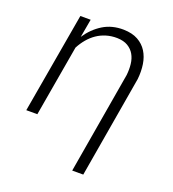

<svg xmlns="http://www.w3.org/2000/svg" viewBox="-135 -642 856 948"><g transform="rotate(20 293.5 -167.5)"><path d="M182.6 -528.3 165.5 -432.1Q198.2 -481.4 245.1 -510.3Q292 -539.1 353 -538.1Q398.4 -537.1 428.7 -520.3Q459 -503.4 476.6 -475.3Q494.1 -447.3 499.8 -410.4Q505.4 -373.5 501 -332.5L409.7 202.6H351.6L442.9 -332.5Q446.3 -362.8 443.1 -390.6Q439.9 -418.5 427.7 -439.7Q415.5 -460.9 393.6 -474.1Q371.6 -487.3 337.4 -488.3Q306.6 -488.8 280 -480.7Q253.4 -472.7 231.2 -457.5Q209 -442.4 190.9 -420.9Q172.9 -399.4 159.2 -373.5L94.7 0H36.6L128.4 -528.3Z"/></g></svg>

Font: Roboto Mono Light
Style: Italic
Weight: 300
Designer: Google
Version: Version 2.000985; 2015; ttfautohint (v1.3)